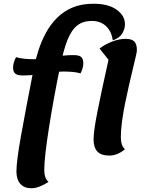

<svg xmlns="http://www.w3.org/2000/svg" viewBox="-20 -808 818 1028"><path d="M148 200Q110 200 89 176.5Q68 153 68 110Q68 56 92 -78.5Q116 -213 161 -443Q170 -490 186 -539Q202 -588 226 -632.5Q250 -677 285.5 -712.5Q321 -748 369 -768Q417 -788 481 -788Q560 -788 604.5 -756Q649 -724 649 -679Q649 -652 634 -628Q619 -604 584 -592Q578 -630 561.5 -652.5Q545 -675 522 -685.5Q499 -696 472 -696Q425 -696 394 -672Q363 -648 341.5 -594.5Q320 -541 302 -452Q285 -370 270 -287.5Q255 -205 243 -129.5Q231 -54 224 6Q217 66 217 102Q217 147 240 166Q187 200 148 200ZM103 -404Q73 -404 61.5 -414Q50 -424 50 -447Q50 -459 54 -473Q58 -487 66 -502Q84 -496 110 -493.5Q136 -491 159 -491Q212 -491 265.5 -502Q319 -513 374 -513Q404 -513 415 -502.5Q426 -492 426 -469Q426 -458 422.5 -444Q419 -430 411 -415Q393 -421 367.5 -423Q342 -425 321 -425Q285 -425 249 -419.5Q213 -414 176.5 -409Q140 -404 103 -404ZM565 25Q522 25 501.5 3.5Q481 -18 481 -62Q481 -83 486 -119.5Q491 -156 501.5 -209Q512 -262 526.5 -331Q541 -400 561 -488L513 -548Q544 -572 582 -586Q620 -600 652 -600Q685 -600 699 -586Q713 -572 713 -539Q713 -531 706.5 -503.5Q700 -476 690.5 -436Q681 -396 670 -348.5Q659 -301 649 -251Q639 -201 633 -155.5Q627 -110 627 -73Q627 -51 632.5 -35Q638 -19 649 -9Q609 25 565 25Z"/></svg>

Font: Lemonada Medium
Style: Regular
Weight: 500
Designer: Mohamed Gaber (Arabic), Eduardo Tunni (Latin)
Foundry: Kief Type Foundry
Version: Version 4.004; ttfautohint (v1.8.2)